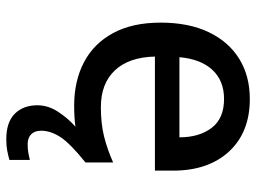

<svg xmlns="http://www.w3.org/2000/svg" viewBox="-122 -467 815 611"><g transform="rotate(90 285.5 -161.5)"><path d="M396 115Q396 136 407.5 147Q419 158 439 158Q455 158 468 155.5Q481 153 489 151V216Q475 220 459.5 223Q444 226 423 226Q369 226 342 199Q315 172 315 127Q315 93 335.5 61.5Q356 30 383 6Q353 10 316 10Q238 10 178.5 -21Q119 -52 85.5 -113.5Q52 -175 52 -265Q52 -355 82.5 -418.5Q113 -482 167.5 -515.5Q222 -549 295 -549Q401 -549 462 -483Q523 -417 523 -305V-247H160Q162 -164 204 -119.5Q246 -75 321 -75Q373 -75 413.5 -85Q454 -95 497 -114V-26Q436 23 416 54Q396 85 396 115ZM295 -467Q237 -467 202.5 -430Q168 -393 162 -325H417Q417 -388 387 -427.5Q357 -467 295 -467Z"/></g></svg>

Font: Noto Sans Tai Tham Medium
Style: Regular
Weight: 500
Designer: Monotype Design Team 2013. Revised by David WIlliams 2020
Foundry: Monotype Imaging Inc.
Version: Version 2.002; ttfautohint (v1.8.4.7-5d5b)